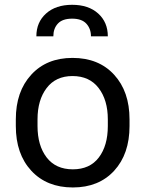

<svg xmlns="http://www.w3.org/2000/svg" viewBox="-20 -783 615 812"><path d="M46.9 -250V-278.3Q46.9 -396 112.1 -467Q177.2 -538.1 286.6 -538.1Q397.5 -538.1 462.6 -467Q527.8 -396 527.8 -278.3V-250Q527.8 -131.8 462.9 -61Q397.9 9.8 288.1 9.8Q177.7 9.8 112.3 -61Q46.9 -131.8 46.9 -250ZM138.7 -278.3V-250Q138.7 -167.5 177.2 -117.2Q215.8 -66.9 288.1 -66.9Q359.9 -66.9 397.9 -116.9Q436 -167 436 -250V-278.3Q436 -359.9 397.2 -410.6Q358.4 -461.4 286.6 -461.4Q215.8 -461.4 177.2 -410.6Q138.7 -359.9 138.7 -278.3ZM205.6 -629.4H133.8Q133.8 -689 174.8 -725.8Q215.8 -762.7 285.2 -762.7Q354.5 -762.7 395.3 -725.8Q436 -689 436 -629.4H364.7Q364.7 -661.6 345.2 -682.9Q325.7 -704.1 285.2 -704.1Q244.1 -704.1 224.9 -683.3Q205.6 -662.6 205.6 -629.4Z"/></svg>

Font: Bert Sans Medium
Style: Regular
Weight: 500
Designer: Christian Robertson, Adam Twardoch, & Cristiano Sobral
Foundry: Google
Version: Version 12.135;January 10, 2020;FontCreator 12.0.0.2547 64-b